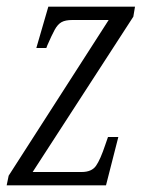

<svg xmlns="http://www.w3.org/2000/svg" viewBox="-24 -556 435 576"><path d="M-4 0 2 -29 302 -496H193Q172 -496 160.5 -489.5Q149 -483 140 -466.5Q131 -450 118 -420L115 -412H85L121 -536H381L376 -506L74 -40H221Q251 -40 264 -58.5Q277 -77 292 -122L300 -145H331L294 0Z"/></svg>

Font: Noto Serif ExtraCondensed Light
Style: Italic
Weight: 300
Width: 2
Italic angle: -12°
Designer: Monotype Design Team
Foundry: Monotype Imaging Inc.
Version: Version 2.014; ttfautohint (v1.8.4.7-5d5b)